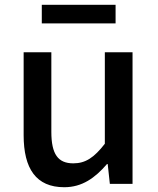

<svg xmlns="http://www.w3.org/2000/svg" viewBox="-20 -770 660 804"><path d="M249 14C324 14 378 -25 428 -83H431L440 0H535V-551H419V-168C374 -110 338 -86 287 -86C223 -86 195 -124 195 -218V-551H79V-204C79 -64 131 14 249 14ZM155 -672H464V-750H155Z"/></svg>

Font: Noto Sans CJK SC Medium
Style: Regular
Weight: 500
Designer: Ryoko NISHIZUKA 西塚涼子 (kana, bopomofo & ideographs); Paul D. Hunt (Latin, Greek & Cyrillic); Sandoll Communications 산돌커뮤니
Foundry: Adobe
Version: Version 2.004;hotconv 1.0.118;makeotfexe 2.5.65603